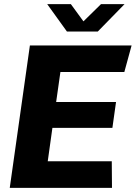

<svg xmlns="http://www.w3.org/2000/svg" viewBox="-20 -905 654 925"><path d="M27 0 124 -686H614L579 -558H271L250.5 -413.5H539L521.5 -289H232.5L210 -128H518.5L519.5 0ZM302.5 -753 207.5 -885H321.5L396 -783H362.5L466.5 -885H580L451 -753Z"/></svg>

Font: Chivo Medium
Style: Italic
Weight: 500
Italic angle: -8.05°
Designer: Hector Gatti
Foundry: Omnibus-Type
Version: Version 2.002